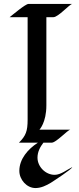

<svg xmlns="http://www.w3.org/2000/svg" viewBox="-20 -723 398 973"><path d="M346 124C319 137 288 163 257 163C211 163 170 122 170 76C170 47 183 22 200 0H242C265 0 323 -65 337 -66H180C180 -66 215 -102 215 -189V-636H251C275 -636 333 -702 346 -703H124C109 -703 43 -647 29 -636H120V-117C120 -58 111 -35 76 0H172C121 33 78 83 78 143C78 187 115 230 160 230C188 230 215 217 238 203C252 194 346 133 346 124Z"/></svg>

Font: Fondamento
Style: Regular
Weight: 400
Designer: Astigmatic (AOETI)
Foundry: Astigmatic (AOETI)
Version: Version 1.001